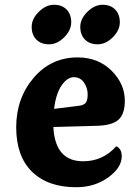

<svg xmlns="http://www.w3.org/2000/svg" viewBox="-20 -775 574 806"><path d="M483 -681.5Q483 -648 453.5 -618.5Q424 -589 390 -589Q356 -589 336.5 -609Q317 -629 317 -662.5Q317 -696 347 -725.5Q377 -755 410.5 -755Q444 -755 463.5 -735Q483 -715 483 -681.5ZM279 -681.5Q279 -648 249.5 -618.5Q220 -589 186 -589Q152 -589 132.5 -609Q113 -629 113 -662.5Q113 -696 143 -725.5Q173 -755 206.5 -755Q240 -755 259.5 -735Q279 -715 279 -681.5ZM207 -318 312 -331Q330 -333 339 -342.5Q348 -352 348 -379Q348 -406 332.5 -428.5Q317 -451 290 -451Q263 -451 239 -417Q215 -383 207 -318ZM329 -98Q412 -98 468 -161Q491 -151 491 -119Q491 -71 434 -30Q377 11 300 11Q181 11 114.5 -54Q48 -119 48 -240.5Q48 -362 121 -448Q194 -534 306 -534Q392 -534 448 -478.5Q504 -423 504 -352Q504 -297 478 -273Q452 -249 389 -247L204 -242Q211 -98 329 -98Z"/></svg>

Font: Laila
Style: Bold
Weight: 700
Designer: Hitesh Malaviya
Foundry: Indian Type Foundry
Version: Version 1.302;PS 1.0;hotconv 1.0.78;makeotf.lib2.5.61930; tt